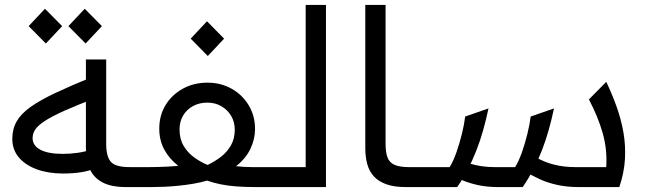

<svg xmlns="http://www.w3.org/2000/svg" viewBox="-20 -760 2629 780"><path d="M235.2 -55.1Q176.6 -55.1 130.1 -71.9Q83.6 -88.8 56.8 -120.2Q30 -151.7 30 -195.7Q30 -236 47.8 -267.1Q65.6 -298.2 104.6 -325.9Q143.6 -353.5 206.4 -383Q269.2 -412.5 358.9 -449.2L376.2 -364.8Q293.8 -333.5 242 -310.3Q190.1 -287.1 161.8 -268.4Q133.4 -249.7 122.9 -233.4Q112.4 -217 112.4 -199Q112.4 -168.6 144 -151.7Q175.5 -134.9 235.2 -134.9Q264.9 -134.9 295.6 -139.2Q326.2 -143.6 361.6 -154.9L381.5 -81.1Q344.9 -66.1 311.5 -60.6Q278.2 -55.1 235.2 -55.1ZM493.6 0Q430.3 0 394.5 -20Q358.7 -39.9 343.8 -75.8Q329 -111.6 329 -157.9V-518.3H411.4V-175.2Q411.4 -124.8 430.1 -102.9Q448.8 -81.1 506.8 -81.1H537.4V0ZM166.3 -583.3 96.4 -653.9 162.6 -724.4 232.5 -653.9ZM327.8 -583.3 257.9 -653.9 324.2 -724.4 394 -653.9Z M537 0V-81.1H587.2Q601.2 -81.1 620 -81.6Q638.9 -82.1 660.8 -83.1Q682.8 -84.1 704.2 -86.2Q667.1 -115.2 647.1 -152.9Q627 -190.6 627 -237Q627 -291.3 652.6 -333.2Q678.3 -375.2 722.8 -399.7Q767.2 -424.2 822.5 -424.2Q877.2 -424.2 921 -399.5Q964.8 -374.9 990.4 -332.2Q1016.1 -289.6 1016.1 -235.9Q1016.1 -195.2 997.5 -155.8Q978.9 -116.5 939.2 -84.8Q954.6 -83.1 970.6 -82.1Q986.7 -81.1 1003.4 -81.1H1086.1V0H1019.3Q975.4 0 940.4 -2.7Q905.5 -5.3 876.7 -11.2Q847.8 -17 821.2 -26.3Q795.5 -18.7 766.3 -13.7Q737.1 -8.7 707.4 -5.7Q677.7 -2.7 649.5 -1.3Q621.4 0 597.1 0ZM823.5 -89.9Q853.6 -104.2 878.4 -123.7Q903.3 -143.2 918.5 -170.1Q933.7 -196.9 933.7 -233.3Q933.7 -264.3 919.2 -289Q904.6 -313.7 879.4 -328.4Q854.3 -343.1 822.5 -343.1Q789.5 -343.1 764 -329.1Q738.4 -315 723.9 -290.7Q709.4 -266.3 709.4 -234.3Q709.4 -196 725.7 -168Q742.1 -140 768.4 -120.8Q794.8 -101.6 823.5 -89.9ZM824.2 -532.5 754.7 -603 820.9 -673.6 890.4 -603Z M1086 0V-81.1H1221.8V-740H1304.2V0Z M1628.6 0Q1581 0 1549.2 -11.5Q1517.3 -23 1498.5 -43.8Q1479.7 -64.6 1471.8 -93.9Q1464 -123.2 1464 -157.9V-740H1546.4V-175.2Q1546.4 -141.5 1554.1 -120.6Q1561.8 -99.8 1582.6 -90.4Q1603.5 -81.1 1641.8 -81.1H1673.1V0Z M2331.7 0Q2283.4 0 2244.3 -8.7Q2205.1 -17.3 2173.6 -31.6Q2142.1 -45.9 2115.1 -63.3L2157.6 -120.8Q2190.7 -101.5 2230.4 -91.3Q2270.1 -81.1 2316.4 -81.1H2442.7Q2447.5 -151.5 2428.8 -217.9Q2410.2 -284.3 2372.5 -356.1L2442.9 -427.5Q2466.9 -377.2 2485.1 -326.3Q2503.2 -275.5 2512.6 -222.7Q2521.9 -169.8 2518.9 -114.4Q2515.9 -58.9 2496 0ZM1673 0V-81.1H1806.7Q1821.4 -104.8 1834.1 -140.7Q1846.7 -176.6 1856.3 -215.3Q1865.8 -254 1869.8 -286.6L1964.5 -319.5Q1954.8 -273.9 1942.9 -231.3Q1930.9 -188.6 1915.2 -148.6Q1899.6 -108.6 1880.4 -71.6Q1861.3 -34.6 1837.3 0ZM2005.3 0Q1959 0 1921.8 -8.1Q1884.5 -16.3 1854.5 -29.4Q1824.5 -42.6 1798.5 -57.9L1841.7 -115.1Q1872.4 -98.8 1909.7 -89.9Q1947.1 -81.1 1990 -81.1H2072.7Q2087.4 -104.8 2100.1 -140.7Q2112.8 -176.6 2122.3 -215.3Q2131.8 -254 2135.9 -286.6L2230.6 -319.5Q2220.9 -273.9 2208.9 -231.3Q2196.9 -188.6 2181.3 -148.6Q2165.6 -108.6 2146.5 -71.6Q2127.3 -34.6 2103.4 0Z"/></svg>

Font: Lexend Medium
Style: Regular
Weight: 500
Designer: Bonnie Shaver-Troup, Thomas Jockin
Foundry: Lexend
Version: Version 1.005